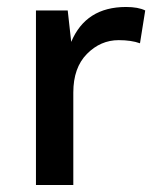

<svg xmlns="http://www.w3.org/2000/svg" viewBox="-20 -530 454 550"><path d="M83 0V-500H174L184 -410Q226 -510 341 -510Q376 -510 396 -500L381 -406Q356 -415 320 -415Q268 -415 229 -375.5Q190 -336 190 -265V0Z"/></svg>

Font: Elaine Sans Medium
Style: Regular
Weight: 500
Designer: Wei Huang
Foundry: Wei Huang
Version: Version 2.001;December 24, 2019;FontCreator 12.0.0.2547 64-b